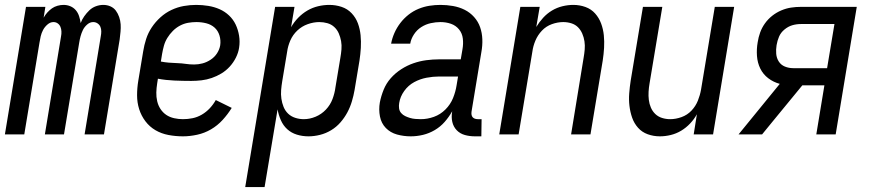

<svg xmlns="http://www.w3.org/2000/svg" viewBox="-28 -548 3548 783"><path d="M-8 0 78 -520H157L150 -476Q156 -487 165 -497Q174 -507 184 -514Q194 -521 206.5 -524.5Q219 -528 231 -528Q246 -528 259 -522.5Q272 -517 281 -506.5Q290 -496 294.5 -482Q299 -468 301 -454Q306 -468 315.5 -481.5Q325 -495 336.5 -506Q348 -517 363 -522.5Q378 -528 393 -528Q409 -528 422.5 -522Q436 -516 444.5 -504.5Q453 -493 458 -478.5Q463 -464 464 -449Q465 -434 463.5 -418.5Q462 -403 460 -387L396 0H317L383 -400Q385 -410 385 -420Q385 -430 381.5 -438.5Q378 -447 370 -452.5Q362 -458 352 -458Q339 -458 327.5 -448Q316 -438 310 -425.5Q304 -413 300.5 -400Q297 -387 295 -374L233 0H155L221 -400Q223 -410 222.5 -420Q222 -430 218.5 -438.5Q215 -447 207.5 -452.5Q200 -458 190 -458Q177 -458 165.5 -448Q154 -438 147.5 -425.5Q141 -413 138 -400Q135 -387 133 -374L71 0Z M718 8Q688 8 659 2.5Q630 -3 606 -17Q582 -31 565 -53.5Q548 -76 539.5 -103Q531 -130 531 -159.5Q531 -189 536 -219L556 -339Q560 -364 568 -389Q576 -414 591 -436.5Q606 -459 626.5 -477.5Q647 -496 671.5 -507.5Q696 -519 721.5 -523.5Q747 -528 772 -528Q797 -528 821.5 -524Q846 -520 867.5 -510.5Q889 -501 906 -485Q923 -469 933 -448Q943 -427 947 -402.5Q951 -378 947 -353Q944 -333 934 -313Q924 -293 909 -276.5Q894 -260 875 -248.5Q856 -237 835.5 -230Q815 -223 794 -220.5Q773 -218 752 -218Q718 -218 683 -219.5Q648 -221 616 -227L613 -208Q610 -189 609.5 -171Q609 -153 613 -135.5Q617 -118 626.5 -103.5Q636 -89 650 -79.5Q664 -70 682 -66Q700 -62 718 -62Q738 -62 757.5 -66Q777 -70 795 -80.5Q813 -91 827.5 -106.5Q842 -122 852 -140L917 -108Q901 -82 880 -59Q859 -36 832.5 -20.5Q806 -5 776 1.5Q746 8 718 8ZM764 -285Q781 -285 798 -289.5Q815 -294 831 -304.5Q847 -315 857 -330.5Q867 -346 870 -363Q873 -384 867 -403.5Q861 -423 847 -435.5Q833 -448 813.5 -453Q794 -458 773 -458Q756 -458 739 -455Q722 -452 706 -443.5Q690 -435 677 -422Q664 -409 654.5 -393.5Q645 -378 640.5 -361.5Q636 -345 633 -328L628 -297Q643 -294 660.5 -292.5Q678 -291 695.5 -290.5Q713 -290 729.5 -287.5Q746 -285 764 -285Z M972 215 1094 -520H1173L1159 -437Q1171 -458 1188 -475.5Q1205 -493 1225.5 -505Q1246 -517 1269 -522.5Q1292 -528 1315 -528Q1341 -528 1365 -520Q1389 -512 1406 -494Q1423 -476 1431.5 -453Q1440 -430 1442.5 -404.5Q1445 -379 1443.5 -353Q1442 -327 1438 -301L1418 -181Q1414 -158 1407 -134.5Q1400 -111 1388.5 -89.5Q1377 -68 1360.5 -49Q1344 -30 1322.5 -17Q1301 -4 1277 2Q1253 8 1230 8Q1205 8 1182.5 1Q1160 -6 1143.5 -21Q1127 -36 1117.5 -57.5Q1108 -79 1104 -102L1051 215ZM1211 -62Q1235 -62 1259 -72Q1283 -82 1301 -101Q1319 -120 1328 -144Q1337 -168 1340 -192L1360 -312Q1363 -329 1364.5 -346.5Q1366 -364 1363 -380.5Q1360 -397 1353.5 -412Q1347 -427 1335 -438Q1323 -449 1307 -453.5Q1291 -458 1274 -458Q1251 -458 1227 -449.5Q1203 -441 1184.5 -423.5Q1166 -406 1156 -383Q1146 -360 1143 -337L1123 -217Q1120 -199 1118.5 -181Q1117 -163 1119.5 -145.5Q1122 -128 1128.5 -112Q1135 -96 1147 -84.5Q1159 -73 1176 -67.5Q1193 -62 1211 -62Z M1647 8Q1618 8 1591 0.5Q1564 -7 1545.5 -26Q1527 -45 1521.5 -73Q1516 -101 1521 -130Q1526 -156 1536.5 -182Q1547 -208 1565.5 -229Q1584 -250 1608 -265.5Q1632 -281 1658 -290Q1684 -299 1710.5 -302.5Q1737 -306 1763 -306H1851L1858 -347Q1862 -369 1859.5 -390.5Q1857 -412 1844 -428Q1831 -444 1811 -451Q1791 -458 1768 -458Q1749 -458 1728.5 -453.5Q1708 -449 1690 -437.5Q1672 -426 1660 -407.5Q1648 -389 1645 -370H1567Q1571 -392 1580.5 -413.5Q1590 -435 1604.5 -454Q1619 -473 1638 -488Q1657 -503 1679 -512Q1701 -521 1723.5 -524.5Q1746 -528 1768 -528Q1794 -528 1819.5 -523.5Q1845 -519 1867 -508Q1889 -497 1905.5 -478.5Q1922 -460 1930 -437Q1938 -414 1939 -388Q1940 -362 1935 -335L1895 -93Q1894 -86 1895 -80Q1896 -74 1899.5 -70Q1903 -66 1908.5 -64Q1914 -62 1921 -62H1936L1935 8H1909Q1887 8 1867.5 2.5Q1848 -3 1834.5 -17Q1821 -31 1816.5 -51Q1812 -71 1816 -93V-94Q1803 -71 1785.5 -51Q1768 -31 1745 -17.5Q1722 -4 1697 2Q1672 8 1647 8ZM1688 -62Q1715 -62 1741.5 -71.5Q1768 -81 1788.5 -101.5Q1809 -122 1819.5 -148Q1830 -174 1834 -200L1840 -236H1763Q1738 -236 1711.5 -231Q1685 -226 1661 -213Q1637 -200 1620.5 -177Q1604 -154 1600 -128Q1598 -117 1599.5 -106Q1601 -95 1608 -87Q1615 -79 1624.5 -74.5Q1634 -70 1644 -67Q1654 -64 1665.5 -63Q1677 -62 1688 -62Z M2008 0 2094 -520H2173L2159 -438Q2171 -458 2187 -475.5Q2203 -493 2223 -505Q2243 -517 2265.5 -522.5Q2288 -528 2310 -528Q2336 -528 2359.5 -519.5Q2383 -511 2399 -493Q2415 -475 2423.5 -452Q2432 -429 2434.5 -404Q2437 -379 2435.5 -353Q2434 -327 2430 -301L2380 0H2301L2352 -312Q2355 -329 2356.5 -346Q2358 -363 2355.5 -379.5Q2353 -396 2346.5 -411Q2340 -426 2329 -437Q2318 -448 2302 -453Q2286 -458 2269 -458Q2246 -458 2222.5 -449.5Q2199 -441 2182 -423Q2165 -405 2155.5 -382.5Q2146 -360 2143 -337L2087 0Z M2663 8Q2637 8 2613.5 -0.5Q2590 -9 2574 -27Q2558 -45 2550 -68Q2542 -91 2539 -116Q2536 -141 2538 -167Q2540 -193 2544 -219L2594 -520H2673L2621 -208Q2618 -191 2617 -174Q2616 -157 2618 -140.5Q2620 -124 2626.5 -109Q2633 -94 2644.5 -83Q2656 -72 2672 -67Q2688 -62 2705 -62Q2728 -62 2751.5 -70.5Q2775 -79 2792 -97Q2809 -115 2818 -137.5Q2827 -160 2831 -183L2887 -520H2966L2880 0H2801L2814 -82Q2803 -62 2786.5 -44.5Q2770 -27 2750 -15Q2730 -3 2707.5 2.5Q2685 8 2663 8Z M2984 0 3152 -206Q3126 -213 3105 -229Q3084 -245 3072.5 -268.5Q3061 -292 3059 -320Q3057 -348 3062 -376Q3065 -396 3072 -415.5Q3079 -435 3091.5 -452.5Q3104 -470 3121 -483.5Q3138 -497 3158 -505.5Q3178 -514 3198 -517Q3218 -520 3238 -520H3466L3380 0H3301L3334 -200H3244L3120 -49L3080 0ZM3207 -270H3345L3375 -450H3238Q3220 -450 3203 -445Q3186 -440 3171 -427.5Q3156 -415 3149 -398.5Q3142 -382 3139 -364Q3136 -346 3137.5 -328.5Q3139 -311 3148 -297Q3157 -283 3173 -276.5Q3189 -270 3207 -270Z"/></svg>

Font: Iosevka SS18
Style: Italic
Weight: 400
Italic angle: -9°
Monospace: yes
Designer: Belleve Invis
Foundry: Belleve Invis
Version: Version 25.1.1; ttfautohint (v1.8.4)